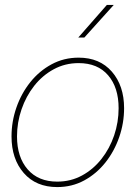

<svg xmlns="http://www.w3.org/2000/svg" viewBox="-20 -760 557 788"><path d="M214.8 7.8Q127.9 7.8 77.6 -49.8Q27.3 -107.4 27.3 -200.2Q27.3 -261.2 47.4 -318.8Q67.4 -376.5 104.2 -422.6Q141.1 -468.8 191.7 -496.1Q242.2 -523.4 302.7 -523.4Q389.2 -523.4 439.2 -465.8Q489.3 -408.2 489.3 -315.9Q489.3 -254.9 469.2 -197Q449.2 -139.2 412.6 -93Q376 -46.9 325.7 -19.5Q275.4 7.8 214.8 7.8ZM214.8 -14.6Q270.5 -14.6 316.7 -39.8Q362.8 -64.9 396.5 -107.7Q430.2 -150.4 448.5 -204.3Q466.8 -258.3 466.8 -315.9Q466.8 -400.9 423.8 -450.9Q380.9 -501 302.7 -501Q247.1 -501 200.7 -475.8Q154.3 -450.7 120.6 -408Q86.9 -365.2 68.4 -311.3Q49.8 -257.3 49.8 -200.2Q49.8 -115.2 93.5 -64.9Q137.2 -14.6 214.8 -14.6ZM301.3 -606 418.5 -739.7H446.8L326.2 -606Z"/></svg>

Font: Inter Display Thin
Style: Italic
Weight: 100
Italic angle: -9.39999°
Designer: Rasmus Andersson
Foundry: rsms
Version: Version 4.000;git-a52131595